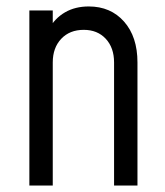

<svg xmlns="http://www.w3.org/2000/svg" viewBox="-20 -575 510 595"><path d="M71 0V-542.5H143.5V-470L131 -484.5Q150 -518.5 181.5 -536.8Q213 -555 255 -555Q323 -555 364.5 -508Q406 -461 406 -381.5V0H333.5V-381.5Q333.5 -427 307.8 -454.8Q282 -482.5 239.5 -482.5Q196 -482.5 169.8 -454.8Q143.5 -427 143.5 -381.5V0Z"/></svg>

Font: Mohave Light
Style: Regular
Weight: 400
Version: Version 2.003